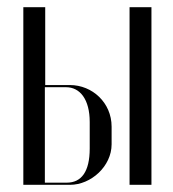

<svg xmlns="http://www.w3.org/2000/svg" viewBox="-20 -515 481 535"><path d="M106 -278V-495H45V0H175C234 0 291 -52 291 -113V-162C291 -229 237 -278 175 -278ZM341 -495V0H402V-495ZM230 -101C230 -37 207 -6 166 -6H105V-272H164C203 -272 230 -238 230 -175Z"/></svg>

Font: Moniqa Display
Style: Regular
Weight: 400
Designer: Rajesh Rajput
Foundry: Rajesh Rajput
Version: Version 1.000